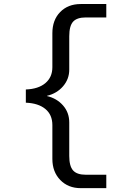

<svg xmlns="http://www.w3.org/2000/svg" viewBox="-20 -745 640 972"><path d="M388.7 207.5Q325.2 207.5 285.2 166.3Q245.1 125 245.1 59.6V-111.8Q245.1 -164.1 209.5 -193.4Q173.8 -222.7 110.8 -225.1V-292Q174.3 -294.4 209.7 -324.2Q245.1 -354 245.1 -404.8V-576.7Q245.1 -643.6 284.7 -684.1Q324.2 -724.6 388.7 -724.6H518.1V-656.7H414.1Q369.6 -656.7 350.1 -635.3Q330.6 -613.8 330.6 -561.5V-392.6Q330.6 -344.7 299.3 -308.3Q268.1 -272 217.8 -259.8V-258.8Q267.6 -247.1 299.1 -211.2Q330.6 -175.3 330.6 -125V44.4Q330.6 96.2 350.1 117.9Q369.6 139.6 414.1 139.6H518.1V207.5Z"/></svg>

Font: Courier New
Style: Regular
Weight: 400
Designer: Steve Matteson
Foundry: Ascender Corporation
Version: Version 2.00.3